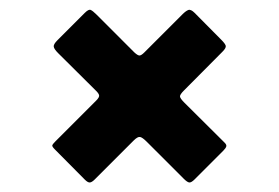

<svg xmlns="http://www.w3.org/2000/svg" viewBox="-20 -540 585 403"><path d="M283 -430 363 -510Q370 -517 375.2 -519Q380.5 -521 388.5 -513L444.5 -456.5Q452.5 -448.5 453.8 -444Q455 -439.5 447 -431.5L366 -350Q357.5 -341.5 357.8 -337.5Q358 -333.5 367 -324.5L450.5 -241.5Q456 -236.5 455 -232.8Q454 -229 448.5 -223.5L388.5 -163.5Q381.5 -156.5 377.2 -157Q373 -157.5 365.5 -165L288 -242.5Q279 -251.5 274 -252.5Q269 -253.5 260.5 -245L179 -163.5Q173 -157.5 168.8 -157Q164.5 -156.5 158 -163L95 -226.5Q89 -232.5 89.8 -235Q90.5 -237.5 96.5 -243.5L182 -329Q189 -336 188 -340.2Q187 -344.5 180 -351L102 -428.5Q93.5 -437 92.8 -442Q92 -447 100.5 -455.5L158 -513Q166 -521 170.2 -519.2Q174.5 -517.5 182.5 -509.5L262 -430Q269 -423.5 272.8 -423.5Q276.5 -423.5 283 -430Z"/></svg>

Font: Besley* Condensed Fatface
Style: Regular
Weight: 900
Width: 3
Designer: Owen Earl
Foundry: indestructible type*
Version: Version 3.000; ttfautohint (v1.8.3)